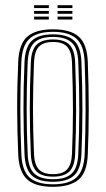

<svg xmlns="http://www.w3.org/2000/svg" viewBox="-20 -721 412 748"><path d="M186.5 6.8Q117 6.8 85.5 -22.4Q54 -51.5 51 -118.8Q47.2 -205.8 46.9 -293.9Q46.5 -382 51 -480.8Q54 -550.5 86.9 -578.6Q119.8 -606.8 186.5 -606.8Q254.5 -606.8 286.9 -578.1Q319.2 -549.5 322 -480.2Q329.5 -292 322 -118.8Q319 -48.8 285.9 -21Q252.8 6.8 186.5 6.8ZM186.5 -3Q248 -3 277.4 -29.2Q306.8 -55.5 309.8 -119.2Q313 -199.8 313.4 -289.8Q313.8 -379.8 309.8 -480Q307 -544.2 277.4 -570.6Q247.8 -597 186.5 -597Q124.5 -597 95.2 -570.4Q66 -543.8 63.2 -480Q59 -380.2 59.2 -293.2Q59.5 -206.2 63.2 -119.2Q66 -56.2 95.1 -29.6Q124.2 -3 186.5 -3ZM186.5 -12.8Q129.5 -12.8 103.8 -37.6Q78 -62.5 75.5 -119.8Q71.8 -208.8 71.5 -294.4Q71.2 -380 75.5 -479.5Q78 -538.2 104.5 -562.8Q131 -587.2 186.5 -587.2Q241 -587.2 267.9 -563.4Q294.8 -539.5 297.2 -479.5Q301 -386 301.1 -297.4Q301.2 -208.8 297.2 -120Q294.8 -61 268 -36.9Q241.2 -12.8 186.5 -12.8ZM186.5 -22.8Q237 -22.8 259.9 -45.5Q282.8 -68.2 285 -120.8Q288.8 -208 288.9 -293.2Q289 -378.5 285 -479Q283 -533.8 258.9 -555.5Q234.8 -577.2 186.5 -577.2Q136 -577.2 113.1 -554.4Q90.2 -531.5 87.8 -478.8Q83.8 -383.5 83.8 -298.8Q83.8 -214 87.8 -120Q90.2 -67 113.6 -44.9Q137 -22.8 186.5 -22.8ZM186.5 -32.8Q142.5 -32.8 122.4 -53.1Q102.2 -73.5 100.2 -120Q96.2 -211.5 96.1 -295.6Q96 -379.8 100.2 -478.5Q102.2 -527 122.9 -547.1Q143.5 -567.2 186.5 -567.2Q230.5 -567.2 250.6 -546.8Q270.8 -526.2 272.8 -478.2Q276.8 -376 276.5 -290.6Q276.2 -205.2 272.8 -121Q270.8 -73.2 250.4 -53Q230 -32.8 186.5 -32.8ZM186.5 -42.5Q224 -42.5 241.2 -60.8Q258.5 -79 260.5 -121.2Q264.2 -210 264.2 -292.8Q264.2 -375.5 260.5 -477.8Q258.8 -520.2 241.6 -538.9Q224.5 -557.5 186.5 -557.5Q148.8 -557.5 131.5 -539.1Q114.2 -520.8 112.5 -478.5Q108.5 -380 108.5 -296.5Q108.5 -213 112.5 -120.2Q114.2 -79.2 131.5 -60.9Q148.8 -42.5 186.5 -42.5ZM204.2 -689.5V-700.8H262V-689.5ZM112.8 -689.5V-700.8H170.2V-689.5ZM112.8 -667.2V-678.5H170.2V-667.2ZM204.2 -667.2V-678.5H262V-667.2ZM112.8 -645V-656.2H170.2V-645ZM204.2 -645V-656.2H262V-645Z"/></svg>

Font: Big Shoulders Inline Text Light
Style: Regular
Weight: 300
Designer: Patric King
Foundry: XO Type Co
Version: Version 1.000